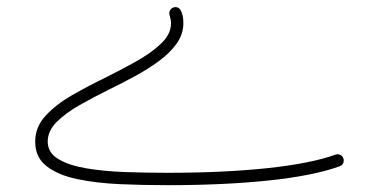

<svg xmlns="http://www.w3.org/2000/svg" viewBox="-20 -531 1078 546"><path d="M479 -510.7Q491.2 -510.7 496.3 -496.6Q501.5 -482.4 501.5 -465.3Q501.5 -434.1 482.4 -407.2Q463.4 -380.4 432.1 -357.4Q400.9 -334.5 364 -314.5Q327.1 -294.4 291 -276.9Q246.6 -254.9 206.5 -232.2Q166.5 -209.5 141.1 -184.1Q115.7 -158.7 115.7 -128.4Q115.7 -96.7 146 -78.6Q176.3 -60.5 226.1 -52.2Q275.9 -43.9 336.2 -41.7Q396.5 -39.6 456.5 -39.6Q614.7 -39.6 739.3 -52.7Q863.8 -65.9 934.1 -91.3Q937 -92.3 939.9 -92.3Q947.3 -92.3 952.4 -87.2Q957.5 -82 957.5 -74.7Q957.5 -62.5 945.8 -58.1Q871.6 -31.2 744.6 -17.8Q617.7 -4.4 456.5 -4.4Q387.7 -4.4 320.8 -7.3Q253.9 -10.3 199.5 -21.7Q145 -33.2 112.5 -58.3Q80.1 -83.5 80.1 -127.9Q80.1 -169.9 109.6 -201.9Q139.2 -233.9 184.1 -259.8Q229 -285.6 275.4 -308.1Q322.8 -331.5 366.5 -356Q410.2 -380.4 438.2 -407.2Q466.3 -434.1 466.3 -464.4Q466.3 -474.6 462.4 -487.3Q461.4 -491.2 461.4 -493.2Q461.4 -500.5 466.6 -505.6Q471.7 -510.7 479 -510.7Z"/></svg>

Font: Mikhak ExtraLight
Style: Regular
Weight: 200
Designer: Amin Abedi
Version: Version 3.3